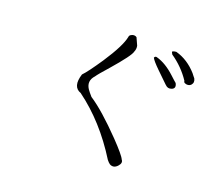

<svg xmlns="http://www.w3.org/2000/svg" viewBox="-122 -874 1243 1087"><g transform="rotate(20 500.0 -331.0)"><path d="M681 22Q659 47 633 33Q628 29 623 24.5Q618 20 613 13Q496 -175 339 -290Q284 -309 310 -391Q336 -417 397 -508Q473 -623 484 -680Q484 -693 503 -699Q517 -703 528 -695Q548 -652 548 -651Q552 -632 544 -614Q539 -588 444 -479Q394 -423 383 -406Q348 -368 375 -326Q380 -319 387 -310Q394 -301 404 -290Q484 -238 605 -113Q677 -38 686 -16Q700 1 681 22ZM912 -549Q901 -538 883 -541Q883 -541 880 -542Q877 -543 872 -545Q867 -550 867 -556Q821 -625 752 -672Q744 -686 745 -687Q751 -693 769 -694Q841 -674 896 -612Q901 -605 906 -599Q911 -593 915 -588Q927 -566 912 -549ZM816 -489Q793 -480 775 -499Q773 -502 709 -563Q667 -604 660 -620Q665 -631 675 -628Q704 -620 732 -603Q760 -586 787 -561Q801 -548 810.5 -539.5Q820 -531 825 -527Q840 -499 816 -489Z"/></g></svg>

Font: New Tegomin
Style: Regular
Weight: 400
Designer: Kyosuke Nagai
Version: Version 1.000